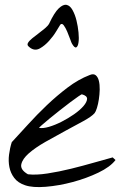

<svg xmlns="http://www.w3.org/2000/svg" viewBox="-20 -771 494 788"><path d="M83 -10.7Q53.7 -20.5 38.6 -40.5Q23.4 -60.5 18.6 -85Q13.7 -109.4 17.1 -136.2Q20.5 -163.1 28.3 -187.5Q57.6 -218.8 94.2 -259.3Q130.9 -299.8 171.9 -338.9Q212.9 -377.9 257.3 -411.6Q301.8 -445.3 347.7 -462.9Q363.3 -469.7 372.6 -462.4Q381.8 -455.1 385.7 -439.5Q389.6 -423.8 389.2 -403.3Q388.7 -382.8 385.7 -363.3Q382.8 -343.8 377.9 -328.1Q373 -312.5 368.2 -306.6Q356.4 -293 322.8 -274.4Q289.1 -255.9 248 -233.9Q207 -211.9 166 -188.5Q125 -165 98.6 -142.1Q72.3 -119.1 67.4 -96.7Q62.5 -74.2 94.7 -55.7Q127.9 -51.8 175.3 -59.1Q222.7 -66.4 272 -78.6Q321.3 -90.8 367.2 -104Q413.1 -117.2 442.4 -125L454.1 -114.3Q432.6 -85.9 383.8 -62.5Q335 -39.1 278.3 -23.9Q221.7 -8.8 168 -4.4Q114.3 0 83 -10.7ZM316.4 -383.8Q315.4 -384.8 301.8 -375.5Q288.1 -366.2 268.1 -351.1Q248 -335.9 225.1 -317.9Q202.1 -299.8 183.1 -284.2Q164.1 -268.6 151.4 -257.3Q138.7 -246.1 140.6 -246.1Q156.2 -243.2 181.2 -250.5Q206.1 -257.8 232.9 -271.5Q259.8 -285.2 284.2 -302.2Q308.6 -319.3 322.8 -335.9Q336.9 -352.5 337.4 -365.2Q337.9 -377.9 316.4 -383.8ZM275.4 -591.8Q273.4 -594.7 268.1 -609.9Q262.7 -625 255.9 -641.1Q249 -657.2 241.7 -667Q234.4 -676.8 227.5 -669.9Q223.6 -664.1 211.4 -643.6Q199.2 -623 181.6 -603.5Q164.1 -584 144.5 -572.8Q125 -561.5 106.4 -573.2Q101.6 -576.2 96.2 -581.5Q90.8 -586.9 94.7 -594.7Q99.6 -603.5 112.3 -613.8Q125 -624 138.7 -634.3Q152.3 -644.5 164.6 -654.8Q176.8 -665 181.6 -673.8Q203.1 -719.7 221.2 -736.8Q239.3 -753.9 253.4 -751Q267.6 -748 277.8 -729.5Q288.1 -710.9 293.9 -687Q299.8 -663.1 302.2 -638.2Q304.7 -613.3 302.2 -596.7Q299.8 -580.1 293 -576.7Q286.1 -573.2 275.4 -591.8Z"/></svg>

Font: Nothing You Could Do
Style: Regular
Weight: 400
Version: Version 1.005